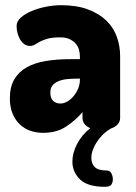

<svg xmlns="http://www.w3.org/2000/svg" viewBox="-20 -502 524 740"><path d="M390 155Q404 155 409.5 166.5Q415 178 415 189Q415 200 409.5 209Q404 218 384 218Q318 218 288.5 189.5Q259 161 259 121Q259 88 277 53Q295 18 328 -8Q298 -21 298 -48V-70Q271 -38 234.5 -14Q198 10 146 10Q120 10 97 2Q74 -6 56.5 -22.5Q39 -39 28.5 -64Q18 -89 18 -123Q18 -167 35 -196Q52 -225 83 -242.5Q114 -260 157 -267Q200 -274 252 -274H288V-284Q288 -297 284.5 -310Q281 -323 272 -333.5Q263 -344 248.5 -351Q234 -358 213 -358Q182 -358 164 -353Q146 -348 134 -341.5Q122 -335 114 -330Q106 -325 96 -325Q83 -325 73.5 -332Q64 -339 57.5 -350Q51 -361 47.5 -374.5Q44 -388 44 -402Q44 -420 60.5 -434.5Q77 -449 102 -459.5Q127 -470 157 -476Q187 -482 215 -482Q276 -482 319.5 -465.5Q363 -449 390.5 -422Q418 -395 430.5 -359.5Q443 -324 443 -286V-48Q443 -19 406 -6Q374 13 353 45.5Q332 78 332 107Q332 128 345 141.5Q358 155 390 155ZM288 -199H284Q263 -199 243 -197.5Q223 -196 207.5 -190Q192 -184 183 -173.5Q174 -163 174 -145Q174 -123 185 -113Q196 -103 213 -103Q225 -103 238 -110Q251 -117 262 -129.5Q273 -142 280.5 -159Q288 -176 288 -195Z"/></svg>

Font: AkaAcidDosis
Style: ExtraBold
Weight: 800
Designer: Edgar Tolentino, Pablo Impallari, Igino Marini, Aka-Acid
Foundry: Edgar Tolentino, Pablo Impallari, Igino Marini, Aka-Acid
Version: Version 1.007